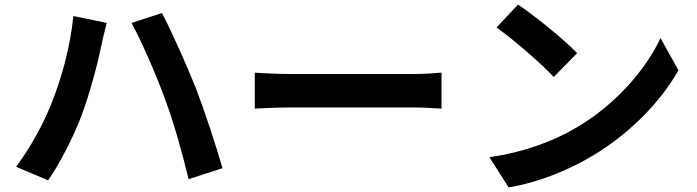

<svg xmlns="http://www.w3.org/2000/svg" viewBox="-20 -780 3040 838"><path d="M205 -330C171 -242 112 -134 50 -52L190 7C242 -68 301 -182 337 -279C372 -372 408 -509 422 -580C426 -602 438 -651 446 -680L300 -710C288 -582 250 -441 205 -330ZM699 -351C739 -243 775 -116 803 2L951 -46C923 -145 870 -304 835 -395C797 -491 728 -645 687 -723L554 -680C596 -603 661 -456 699 -351Z M1092 -463V-306C1129 -308 1196 -311 1253 -311C1370 -311 1700 -311 1790 -311C1832 -311 1883 -307 1907 -306V-463C1881 -461 1837 -457 1790 -457C1700 -457 1371 -457 1253 -457C1201 -457 1128 -460 1092 -463Z M2241 -760 2147 -660C2220 -609 2345 -500 2397 -444L2499 -548C2441 -609 2311 -713 2241 -760ZM2116 -94 2200 38C2341 14 2470 -42 2571 -103C2732 -200 2865 -338 2941 -473L2863 -614C2800 -479 2670 -326 2499 -225C2402 -167 2272 -116 2116 -94Z"/></svg>

Font: Noto Sans Mono CJK TC
Style: Bold
Weight: 700
Designer: Ryoko NISHIZUKA 西塚涼子 (kana, bopomofo & ideographs); Paul D. Hunt (Latin, Greek & Cyrillic); Sandoll Communications 산돌커뮤니
Foundry: Adobe
Version: Version 2.004;hotconv 1.0.118;makeotfexe 2.5.65603